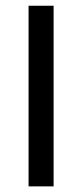

<svg xmlns="http://www.w3.org/2000/svg" viewBox="-20 -662 292 682"><path d="M81.5 0ZM170.4 0H81.5V-641.6H170.4Z"/></svg>

Font: Carlito
Style: Regular
Weight: 400
Designer: Lukasz Dziedzic
Foundry: tyPoland Lukasz Dziedzic
Version: Version 1.104